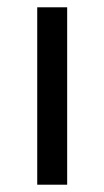

<svg xmlns="http://www.w3.org/2000/svg" viewBox="-20 -506 286 526"><path d="M82 0V-486H164V0Z"/></svg>

Font: SourceSansPro
Style: Book
Weight: 400
Designer: Paul D. Hunt
Foundry: Adobe Systems Incorporated
Version: Version 2.021;PS 2.000;hotconv 1.0.86;makeotf.lib2.5.63406